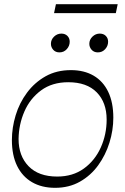

<svg xmlns="http://www.w3.org/2000/svg" viewBox="-20 -892 600 920"><path d="M244 8Q180 8 133.5 -19Q87 -46 62 -97Q37 -148 37 -221Q37 -280 55 -339.5Q73 -399 109.5 -448Q146 -497 198.5 -526.5Q251 -556 320 -556Q383 -556 428.5 -529.5Q474 -503 498.5 -452Q523 -401 523 -328Q523 -268 504.5 -208.5Q486 -149 450.5 -100Q415 -51 363 -21.5Q311 8 244 8ZM254 -46Q329 -46 382 -84.5Q435 -123 463 -185.5Q491 -248 491 -319Q491 -401 443.5 -449.5Q396 -498 307 -498Q230 -498 177 -459Q124 -420 97 -358Q70 -296 69 -226Q69 -145 117 -95.5Q165 -46 254 -46ZM265 -641Q246 -641 235 -653.5Q224 -666 224 -682Q224 -702 239 -716.5Q254 -731 274 -731Q292 -731 303 -720Q314 -709 314 -692Q314 -672 300 -656.5Q286 -641 265 -641ZM449 -641Q430 -641 419 -653.5Q408 -666 408 -682Q408 -702 423 -716.5Q438 -731 458 -731Q476 -731 487 -720Q498 -709 498 -692Q498 -672 484 -656.5Q470 -641 449 -641ZM239 -829 248 -872H544L535 -829Z"/></svg>

Font: Savate ExtraLight
Style: Italic
Weight: 200
Italic angle: -11°
Designer: Max Esnée
Foundry: Plomb Type
Version: Version 2.000